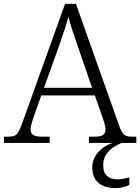

<svg xmlns="http://www.w3.org/2000/svg" viewBox="-22 -734 720 986"><path d="M-2 0V-32H19Q40 -32 51.5 -36.5Q63 -41 71.5 -55Q80 -69 90 -96L312 -714H368L592 -83Q604 -51 616.5 -41.5Q629 -32 661 -32H678V0H435V-32H463Q496 -32 508 -41.5Q520 -51 520 -71Q520 -83 513.5 -103.5Q507 -124 503 -136L465 -244H190L153 -140Q149 -127 142 -105.5Q135 -84 135 -71Q135 -51 148 -41.5Q161 -32 196 -32H233V0ZM204 -283H451L382 -483Q367 -525 352.5 -569.5Q338 -614 329 -648Q322 -618 307.5 -575.5Q293 -533 279 -492ZM573 232Q515 232 483.5 205Q452 178 452 125Q452 95 467 69Q482 43 506.5 25Q531 7 558 0H605Q586 6 563 20.5Q540 35 524 58.5Q508 82 508 114Q508 155 529.5 171Q551 187 580 187Q595 187 609 184.5Q623 182 642 177V216Q627 223 607.5 227.5Q588 232 573 232Z"/></svg>

Font: Noto Serif Myanmar Light
Style: Regular
Weight: 300
Designer: Ben Mitchell and the Monotype Design Team
Foundry: Monotype Imaging Inc.
Version: Version 2.106; ttfautohint (v1.8.4.7-5d5b)